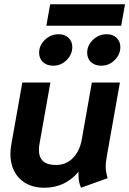

<svg xmlns="http://www.w3.org/2000/svg" viewBox="-20 -873 608 903"><path d="M29 -150Q29 -170 34 -198L85 -485H217L166 -198Q163 -182 163 -168Q163 -97 243 -97Q292 -97 324 -131Q356 -165 365 -219L412 -485H544L482 -136Q477 -106 477 -90Q477 -67 486 -35L361 10Q349 -17 349 -52Q349 -62 350 -66Q287 10 188 10Q116 10 72.5 -33Q29 -76 29 -150ZM164 -625Q164 -660 191.5 -686Q219 -712 256 -712Q285 -712 302.5 -695Q320 -678 320 -652Q320 -617 293.5 -590.5Q267 -564 230 -564Q200 -564 182 -581Q164 -598 164 -625ZM390 -625Q390 -660 417.5 -686Q445 -712 482 -712Q511 -712 528.5 -695Q546 -678 546 -652Q546 -617 519.5 -590.5Q493 -564 456 -564Q426 -564 408 -581Q390 -598 390 -625ZM216 -853H568L550 -752H198Z"/></svg>

Font: Niramit
Style: Bold Italic
Weight: 700
Italic angle: -10°
Designer: Katatrad Aksorn Co.,Ltd.
Foundry: Cadson Demak Co.,Ltd.
Version: Version 1.001; ttfautohint (v1.6)